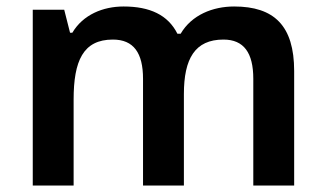

<svg xmlns="http://www.w3.org/2000/svg" viewBox="-20 -572 1004 592"><path d="M702 -552C636 -552 571 -526 537 -468H527C498 -526 442 -552 361 -552C298 -552 236 -527 203 -471H196L178 -542H81V0H207V-265C207 -384 236 -450 328 -450C392 -450 421 -409 421 -329V0H547V-282C547 -391 581 -450 669 -450C732 -450 761 -409 761 -329V0H887V-353C887 -493 825 -552 702 -552Z"/></svg>

Font: Noto Sans Myanmar SemiBold
Style: Regular
Weight: 600
Designer: Monotype Design Team
Foundry: Monotype Imaging Inc.
Version: Version 2.107